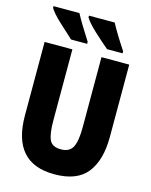

<svg xmlns="http://www.w3.org/2000/svg" viewBox="-136 -1013 871 1109"><g transform="rotate(15 300.0 -458.5)"><path d="M499 -767V-779Q468 -826 445.5 -863Q423 -900 409 -927H255V-917Q272 -888 317 -846Q362 -804 406 -767ZM287 -767V-779Q257 -826 234.5 -863Q212 -900 198 -927H43V-917Q59 -889 106 -845Q153 -801 191 -767ZM553 -281V-714H387V-294Q387 -212 368 -175.5Q349 -139 297 -139Q245 -139 229 -174.5Q213 -210 213 -290V-714H47V-275Q47 10 298 10Q433 10 493 -66Q553 -142 553 -281Z"/></g></svg>

Font: Noto Sans Mono UI ExtraBold
Style: Regular
Weight: 800
Designer: Monotype Design team
Foundry: Monotype Imaging Inc.
Version: 1.000